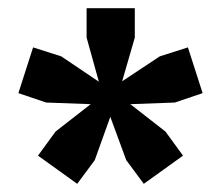

<svg xmlns="http://www.w3.org/2000/svg" viewBox="-20 -858 541 470"><path d="M73 -477 116 -536 202 -603 93 -607 25 -630 61 -742 130 -720 222 -658 192 -766V-838H310V-766L279 -659L371 -720L440 -742L476 -630L408 -607L299 -603L385 -536L428 -477L332 -408L289 -466L250 -572L212 -466L169 -408Z"/></svg>

Font: Encode Sans Narrow
Style: Black
Weight: 900
Designer: Pablo Impallari, Andres Torresi
Foundry: Pablo Impallari, Andres Torresi
Version: Version 1.000; ttfautohint (v1.00) -l 8 -r 50 -G 200 -x 14 -